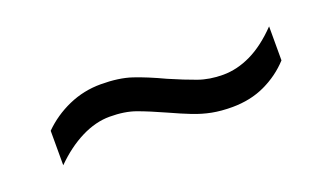

<svg xmlns="http://www.w3.org/2000/svg" viewBox="-30 -501 623 361"><g transform="rotate(-20 281.5 -320.5)"><path d="M56 -333Q79 -356 109.5 -369.5Q140 -383 174 -383Q210 -383 235.5 -374.5Q261 -366 295 -350Q325 -337 347.5 -329Q370 -321 397 -321Q425 -321 453 -334.5Q481 -348 509 -377V-309Q488 -286 458.5 -272Q429 -258 392 -258Q370 -258 352 -261.5Q334 -265 316 -272Q298 -279 274 -290Q243 -304 221 -312Q199 -320 169 -320Q141 -320 112 -305.5Q83 -291 56 -264V-333Z"/></g></svg>

Font: Noto Sans Oriya
Style: Regular
Weight: 400
Designer: Amélie Bonet and Sol Matas
Foundry: Google LLC
Version: Version 2.006